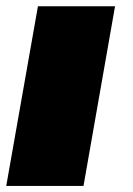

<svg xmlns="http://www.w3.org/2000/svg" viewBox="-24 -610 436 630"><path d="M-3.5 0H250L353.5 -589.5H100.5Z"/></svg>

Font: Anybody Expanded Black
Style: Italic
Weight: 900
Width: 7
Italic angle: -10°
Version: Version 1.113;gftools[0.9.25]